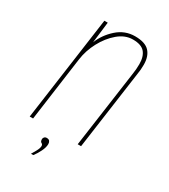

<svg xmlns="http://www.w3.org/2000/svg" viewBox="-161 -581 695 790"><g transform="rotate(30 187.0 -186.5)"><path d="M34 0 103 -495H119L107 -395Q124 -438 160.5 -470.5Q197 -503 245 -503Q293 -503 313.5 -481Q334 -459 334 -419Q334 -407 333 -395Q332 -383 330 -372L278 0H262L313 -363Q315 -375 316 -387.5Q317 -400 317 -412Q317 -448 300.5 -467.5Q284 -487 244 -487Q207 -487 174.5 -459.5Q142 -432 120 -390.5Q98 -349 92 -305L50 0ZM115 130Q120 122 128.5 106.5Q137 91 137 81Q137 73 130.5 70Q124 67 124 55Q124 50 128 45.5Q132 41 139 41Q149 41 153 46.5Q157 52 157 60Q157 76 147 96Q137 116 126 130Z"/></g></svg>

Font: Alumni Sans Pinstripe
Style: Italic
Weight: 400
Italic angle: -8°
Designer: Robert E. Leuschke
Foundry: Robert E. Leuschke
Version: Version 1.010; ttfautohint (v1.8.4.7-5d5b)